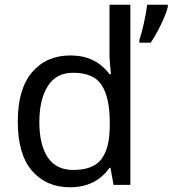

<svg xmlns="http://www.w3.org/2000/svg" viewBox="-20 -780 728 810"><path d="M275 10Q175 10 115 -59.5Q55 -129 55 -267Q55 -405 115.5 -475.5Q176 -546 276 -546Q318 -546 349 -535.5Q380 -525 403 -507Q426 -489 442 -467H448Q447 -480 444.5 -505.5Q442 -531 442 -546V-760H530V0H459L446 -72H442Q426 -49 403 -30.5Q380 -12 348.5 -1Q317 10 275 10ZM289 -63Q374 -63 408.5 -109.5Q443 -156 443 -250V-266Q443 -366 410 -419.5Q377 -473 288 -473Q217 -473 181.5 -416.5Q146 -360 146 -265Q146 -169 181.5 -116Q217 -63 289 -63ZM688 -751Q684 -733 672.5 -706Q661 -679 646 -650.5Q631 -622 616 -600H568V-612Q573 -626 578 -645Q583 -664 587.5 -684.5Q592 -705 595.5 -724.5Q599 -744 601 -760H688Z"/></svg>

Font: Noto Sans Hebrew
Style: Regular
Weight: 400
Designer: Monotype Design Team
Foundry: Monotype Imaging Inc.
Version: Version 2.003;January 10, 2023;FontCreator 14.0.0.2877 64-bi